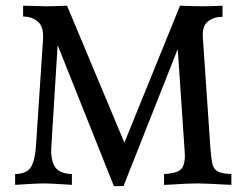

<svg xmlns="http://www.w3.org/2000/svg" viewBox="-20 -645 862 673"><path d="M760 -586Q729 -586 708.5 -569.5Q688 -553 691 -514L718 -119Q721 -83 725.5 -67Q730 -51 744.5 -43.5Q759 -36 791 -35V3Q699 -2 673 -2Q635 -2 579 2L555 3V-35Q597 -37 612.5 -50Q628 -63 628 -100L627 -119L603 -473L413 7Q401 7 391.5 7.5Q382 8 379 7L182 -487L160 -131Q157 -82 173.5 -59Q190 -36 232 -35V3L202 1Q156 -2 133 -2Q112 -2 65 1L33 3V-35Q73 -36 87.5 -58Q102 -80 106 -131L131 -510Q133 -552 112.5 -569.5Q92 -587 61 -587V-625Q121 -623 141 -623Q165 -623 215 -625L416 -145L611 -625Q665 -623 692 -623Q714 -623 760 -625Z"/></svg>

Font: Gupter Medium
Style: Regular
Weight: 500
Designer: Octavio Pardo
Version: Version 1.000